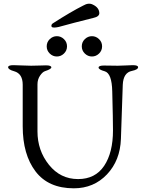

<svg xmlns="http://www.w3.org/2000/svg" viewBox="-20 -1006 778 1040"><path d="M298 -860Q276 -855 264 -858Q258 -860 258.5 -867.5Q259 -875 267 -880Q365 -943 431 -976Q460 -993 483 -981Q517 -965 518 -935Q518 -916 486 -909Q373 -881 298 -860ZM439.5 -794Q456 -810 478 -810Q500 -810 516.5 -794Q533 -778 533 -755Q533 -732 516.5 -716Q500 -700 478 -700Q456 -700 439.5 -716Q423 -732 423 -755Q423 -778 439.5 -794ZM249.5 -794Q266 -810 288 -810Q310 -810 326.5 -794Q343 -778 343 -755Q343 -732 326.5 -716Q310 -700 288 -700Q266 -700 249.5 -716Q233 -732 233 -755Q233 -778 249.5 -794ZM645 -547Q644 -531 635 -254Q631 -137 559.5 -61.5Q488 14 380 14Q242 14 172.5 -77.5Q103 -169 103 -322V-547Q103 -607 57 -620Q24 -629 24 -642Q24 -653 53 -653Q67 -653 98.5 -651.5Q130 -650 149 -650Q166 -650 193 -651Q220 -652 229 -652Q258 -652 258 -641Q258 -632 225 -621Q211 -617 197 -596.5Q183 -576 183 -549V-294Q183 -191 245 -113.5Q307 -36 403 -36Q496 -36 544 -107.5Q592 -179 592 -300Q592 -357 588 -511Q586 -609 547 -620Q514 -629 514 -640Q514 -651 543 -651Q558 -651 581 -650.5Q604 -650 618 -650Q635 -650 662 -651.5Q689 -653 699 -653Q728 -653 728 -642Q728 -629 695 -622Q648 -613 645 -547Z"/></svg>

Font: EB Garamond
Style: SC
Weight: 400
Version: Version 000.010